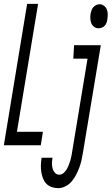

<svg xmlns="http://www.w3.org/2000/svg" viewBox="-39 -755 580 998"><path d="M-19 0 102 -735H159L49 -70H184L173 0ZM473 -608Q460 -608 450 -615.5Q440 -623 435.5 -634.5Q431 -646 430.5 -659Q430 -672 432 -685Q434 -694 437 -702.5Q440 -711 446.5 -718Q453 -725 461.5 -729Q470 -733 479 -733Q491 -733 501.5 -725Q512 -717 516.5 -705.5Q521 -694 521 -681Q521 -668 519 -655Q518 -646 515 -637.5Q512 -629 506 -622Q500 -615 490.5 -611.5Q481 -608 473 -608ZM263 223Q245 223 228.5 217Q212 211 201 199Q190 187 184 171Q178 155 175.5 138Q173 121 173.5 103Q174 85 177 67V65H234V66Q231 80 231 94Q231 108 234.5 121Q238 134 247 143.5Q256 153 269 153Q282 153 292.5 143.5Q303 134 309 123Q315 112 319.5 100Q324 88 327.5 76Q331 64 333 52Q335 40 337 28L416 -450H342L346 -520H485L392 39Q389 59 384.5 78.5Q380 98 373 116.5Q366 135 356.5 153.5Q347 172 333.5 188Q320 204 301 213.5Q282 223 263 223Z"/></svg>

Font: Iosevka
Style: Italic
Weight: 400
Italic angle: -9°
Monospace: yes
Designer: Belleve Invis
Foundry: Belleve Invis
Version: Version 32.5.0; ttfautohint (v1.8.4)